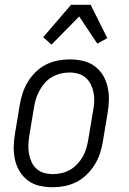

<svg xmlns="http://www.w3.org/2000/svg" viewBox="-20 -777 540 805"><path d="M202 8Q173 8 146 2Q119 -4 98 -19.5Q77 -35 63 -57.5Q49 -80 43 -106.5Q37 -133 37.5 -161Q38 -189 43 -218L63 -338Q67 -362 75 -386.5Q83 -411 96.5 -433.5Q110 -456 129.5 -475Q149 -494 172.5 -506Q196 -518 221.5 -523Q247 -528 271 -528Q300 -528 327 -522Q354 -516 375.5 -500.5Q397 -485 411 -462.5Q425 -440 431 -413.5Q437 -387 436.5 -359Q436 -331 431 -302L411 -182Q407 -158 399 -133.5Q391 -109 377 -86.5Q363 -64 343.5 -45Q324 -26 300.5 -14Q277 -2 251.5 3Q226 8 202 8ZM202 -47Q220 -47 239 -51.5Q258 -56 274.5 -65.5Q291 -75 304.5 -89.5Q318 -104 327.5 -121Q337 -138 342 -155.5Q347 -173 350 -191L370 -311Q374 -331 375 -350Q376 -369 372.5 -387.5Q369 -406 361 -422.5Q353 -439 339.5 -451Q326 -463 308 -468Q290 -473 271 -473Q253 -473 234.5 -468.5Q216 -464 199 -454.5Q182 -445 169 -430.5Q156 -416 146.5 -399Q137 -382 131.5 -364.5Q126 -347 123 -329L103 -209Q100 -189 99 -170Q98 -151 101.5 -132.5Q105 -114 112.5 -97.5Q120 -81 133.5 -69Q147 -57 165 -52Q183 -47 202 -47ZM196 -590 161 -621 278 -757H360L430 -617L388 -594L312 -708Z"/></svg>

Font: Iosevka Curly Slab Light
Style: Italic
Weight: 300
Italic angle: -9°
Monospace: yes
Designer: Belleve Invis
Foundry: Belleve Invis
Version: Version 22.1.2; ttfautohint (v1.8.4)